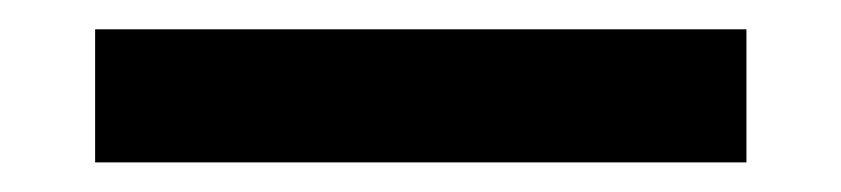

<svg xmlns="http://www.w3.org/2000/svg" viewBox="-20 -20 574 131"><path d="M489.3 0V90.8H44.9V0Z"/></svg>

Font: Hanuman
Style: Bold
Weight: 700
Designer: Danh Hong
Version: Version 8.002; ttfautohint (v1.8.3)